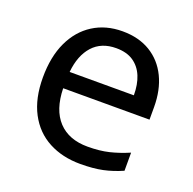

<svg xmlns="http://www.w3.org/2000/svg" viewBox="-104 -651 771 767"><g transform="rotate(20 282.0 -268.0)"><path d="M292 -546Q361 -546 410.5 -516Q460 -486 486.5 -431.5Q513 -377 513 -304V-251H146Q148 -160 192.5 -112.5Q237 -65 317 -65Q368 -65 407.5 -74.5Q447 -84 489 -102V-25Q448 -7 408 1.5Q368 10 313 10Q237 10 178.5 -21Q120 -52 87.5 -113.5Q55 -175 55 -264Q55 -352 84.5 -415Q114 -478 167.5 -512Q221 -546 292 -546ZM291 -474Q228 -474 191.5 -433.5Q155 -393 148 -321H421Q421 -367 407 -401Q393 -435 364.5 -454.5Q336 -474 291 -474Z"/></g></svg>

Font: lmalayalam15
Style: Book
Weight: 400
Designer: Jelle Bosma - Monotype Design Team
Foundry: Monotype Imaging Inc.
Version: Version 2.003